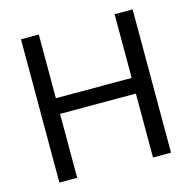

<svg xmlns="http://www.w3.org/2000/svg" viewBox="-104 -811 914 915"><g transform="rotate(-15 353.0 -353.5)"><path d="M78.1 -707H166V-392.6H540V-707H628.9V0H540V-315.4H166V0H78.1Z"/></g></svg>

Font: Pretendard GOV
Style: Regular
Weight: 400
Designer: Base glyphs from Inter by Rasmus Andersson; Hangeul glyphs from Noto Sans CJK(Source Han Sans) by Jang Soo-young and Kan
Foundry: Kil Hyung-jin
Version: Version 1.309